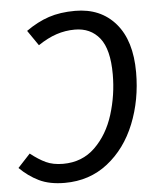

<svg xmlns="http://www.w3.org/2000/svg" viewBox="-62 -746 667 803"><g transform="rotate(-5 272.0 -344.5)"><path d="M515 -423Q515 -307 475 -207.5Q435 -108 358.5 -48Q282 12 178 12Q114 12 70 -9.5Q26 -31 -10 -67L42 -123Q76 -96 106 -82Q136 -68 178 -68Q258 -68 312 -120.5Q366 -173 391.5 -254.5Q417 -336 417 -423Q417 -528 379 -575.5Q341 -623 275 -623Q235 -623 197.5 -610.5Q160 -598 120 -571L76 -635Q124 -669 172 -685Q220 -701 283 -701Q390 -701 452.5 -628.5Q515 -556 515 -423Z"/></g></svg>

Font: FiraGO
Style: Italic
Weight: 400
Italic angle: -8°
Designer: bBox Type GmbH
Foundry: bBox Type GmbH
Version: Version 1.001